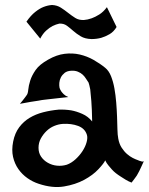

<svg xmlns="http://www.w3.org/2000/svg" viewBox="-20 -780 602 776"><path d="M87.9 -395.5Q92.8 -401.4 94.2 -417.5Q95.7 -433.6 102.1 -454.1Q108.4 -474.6 124 -497.1Q139.6 -519.5 174.8 -539.1Q209 -558.6 241.2 -562.5Q273.4 -566.4 302.7 -559.6Q332 -552.7 357.9 -538.1Q383.8 -523.4 405.3 -505.9Q419.9 -494.1 428.7 -472.2Q437.5 -450.2 442.4 -422.9Q447.3 -395.5 449.7 -365.7Q452.1 -335.9 453.1 -308.1Q454.1 -280.3 454.6 -257.3Q455.1 -234.4 458 -219.7Q461.9 -198.2 471.7 -183.1Q481.4 -168 493.2 -157.7Q504.9 -147.5 516.6 -141.6Q528.3 -135.7 537.1 -132.8Q543 -129.9 547.9 -128.9Q557.6 -125 561.5 -128.9Q555.7 -115.2 550.8 -105.5Q545.9 -95.7 543 -88.9Q539.1 -81.1 536.1 -76.2Q533.2 -70.3 529.3 -65.4Q526.4 -60.5 521.5 -54.7Q516.6 -48.8 511.7 -42Q499 -46.9 487.8 -53.7Q476.6 -60.5 467.8 -66.4Q457 -73.2 448.2 -80.1Q439.5 -86.9 431.6 -95.7Q424.8 -103.5 417.5 -112.3Q410.2 -121.1 405.3 -131.8Q399.4 -119.1 377.4 -95.7Q355.5 -72.3 320.3 -53.2Q285.2 -34.2 238.8 -26.4Q192.4 -18.6 136.7 -37.1Q112.3 -44.9 90.8 -60.1Q69.3 -75.2 54.2 -96.7Q39.1 -118.2 32.7 -146Q26.4 -173.8 33.2 -208Q40 -242.2 57.6 -265.6Q75.2 -289.1 99.6 -303.7Q124 -318.4 154.3 -326.2Q184.6 -334 216.8 -336.9Q242.2 -337.9 267.6 -334Q289.1 -330.1 312.5 -319.8Q335.9 -309.6 352.5 -289.1Q351.6 -340.8 349.1 -371.6Q346.7 -402.3 344.7 -418.9Q340.8 -438.5 337.9 -446.3Q333 -453.1 327.6 -461.9Q322.3 -470.7 314.5 -478Q306.6 -485.4 294.9 -490.2Q283.2 -495.1 267.6 -494.1Q251 -493.2 241.2 -485.4Q231.4 -477.5 226.1 -467.3Q220.7 -457 219.7 -445.3Q218.8 -433.6 220.7 -424.8Q222.7 -418.9 226.6 -412.1Q230.5 -406.2 237.3 -399.4Q244.1 -392.6 255.9 -387.7Q233.4 -384.8 215.8 -383.3Q198.2 -381.8 185.5 -379.9Q170.9 -377.9 160.2 -377Q149.4 -376 134.8 -373Q122.1 -371.1 103.5 -368.2Q85 -365.2 60.5 -360.4Q66.4 -367.2 71.3 -373.5Q76.2 -379.9 80.1 -384.8Q84 -390.6 87.9 -395.5ZM234.4 -279.3Q216.8 -278.3 199.2 -271Q181.6 -263.7 168 -250.5Q154.3 -237.3 145 -220.2Q135.7 -203.1 135.7 -182.6Q135.7 -162.1 146 -147Q156.2 -131.8 173.3 -122.1Q190.4 -112.3 210.4 -110.4Q230.5 -108.4 250 -114.3Q268.6 -121.1 285.2 -136.2Q301.8 -151.4 313.5 -169.4Q325.2 -187.5 330.1 -205.6Q335 -223.6 331.1 -235.4Q323.2 -260.7 295.9 -271Q268.6 -281.2 234.4 -279.3ZM86.9 -692.4Q104.5 -717.8 122.6 -731.9Q140.6 -746.1 156.2 -752Q173.8 -758.8 190.4 -759.8Q210.9 -758.8 226.1 -749Q241.2 -739.3 255.4 -728Q269.5 -716.8 284.2 -707.5Q298.8 -698.2 319.3 -699.2Q334 -700.2 350.6 -706.1Q364.3 -710.9 380.9 -721.2Q397.5 -731.4 412.1 -751L451.2 -670.9Q439.5 -651.4 422.4 -641.6Q405.3 -631.8 388.7 -627Q370.1 -622.1 349.6 -622.1Q323.2 -623 306.2 -633.3Q289.1 -643.6 275.9 -655.3Q262.7 -667 250 -676.3Q237.3 -685.5 219.7 -684.6Q206.1 -681.6 192.4 -674.8Q180.7 -668.9 167 -656.7Q153.3 -644.5 142.6 -624Z"/></svg>

Font: Lakki Reddy
Style: Regular
Weight: 400
Designer: Appaji Ambarisha Darbha
Version: Version 1.0.4; ttfautohint (v1.2.42-39fb)